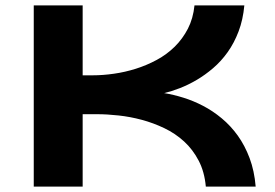

<svg xmlns="http://www.w3.org/2000/svg" viewBox="-20 -691 1017 711"><path d="M742.2 0Q737.3 -54.7 715.8 -95.9Q694.3 -137.2 661.9 -167Q629.4 -196.8 588.6 -216.3Q547.9 -235.8 504.9 -247.3Q461.9 -258.8 419.2 -263.4Q376.5 -268.1 339.8 -268.1H286.1V0H105V-670.9H286.1V-412.1H323.2Q360.8 -412.1 401.9 -418Q442.9 -423.8 483.2 -436.5Q523.4 -449.2 560.5 -469.2Q597.7 -489.3 627 -518.1Q656.2 -546.9 675.8 -584.7Q695.3 -622.6 700.2 -670.9H884.8Q879.9 -617.7 863.5 -574.7Q847.2 -531.7 823 -497.8Q798.8 -463.9 769 -438.5Q739.3 -413.1 708 -394.8Q676.8 -376.5 645.8 -364.5Q614.7 -352.5 587.9 -346.2Q622.1 -340.8 658.9 -329.3Q695.8 -317.9 731.9 -299.1Q768.1 -280.3 801 -252.9Q834 -225.6 860.4 -189Q886.7 -152.3 904.3 -105.5Q921.9 -58.6 926.8 0Z"/></svg>

Font: REH Gaming
Style: Gaming
Weight: 700
Designer: Astigmatic (AOETI)
Foundry: Astigmatic (AOETI)
Version: Version 1.001 2011